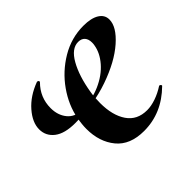

<svg xmlns="http://www.w3.org/2000/svg" viewBox="-106 -530 672 672"><g transform="rotate(-45 230.0 -193.5)"><path d="M125 -136Q125 -158 130 -185Q140 -239 174.5 -288Q209 -337 261 -368Q313 -399 373 -399Q411 -399 432 -386Q453 -373 453 -350Q453 -314 407 -273.5Q361 -233 282.5 -205.5Q204 -178 112 -178Q60 -178 33.5 -198.5Q7 -219 7 -252Q7 -286 37.5 -321Q68 -356 119 -375H121Q124 -375 126 -372Q128 -369 126 -367Q88 -329 88 -276Q88 -241 107 -217.5Q126 -194 160 -194Q211 -194 253 -212.5Q295 -231 321 -261Q347 -291 352 -324Q353 -328 353 -336Q353 -353 344.5 -362.5Q336 -372 320 -372Q287 -372 262.5 -328.5Q238 -285 227 -218Q223 -194 223 -166Q223 -105 248 -68.5Q273 -32 322 -32Q342 -32 365.5 -40Q389 -48 412 -63H413Q416 -63 418.5 -60Q421 -57 419 -55Q351 12 263 12Q194 12 159.5 -30Q125 -72 125 -136Z"/></g></svg>

Font: Cormorant Garamond
Style: Bold Italic
Weight: 700
Italic angle: -10°
Designer: Christian Thalmann (Catharsis Fonts)
Foundry: Catharsis Fonts
Version: Version 4.000